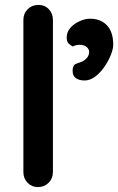

<svg xmlns="http://www.w3.org/2000/svg" viewBox="-20 -760 480 780"><path d="M195 -679V-61Q195 -35 177.5 -17.5Q160 0 134 0Q109 0 92 -17.5Q75 -35 75 -61V-679Q75 -705 92.5 -722.5Q110 -740 136 -740Q162 -740 178.5 -722.5Q195 -705 195 -679ZM440 -578Q440 -562 430.5 -537.5Q421 -513 404.5 -489Q388 -465 367 -449Q346 -433 323 -433Q303 -433 289 -442Q275 -451 275 -473Q275 -496 289.5 -501Q304 -506 314 -510Q327 -517 334.5 -526.5Q342 -536 342 -550Q342 -561 331.5 -569.5Q321 -578 304 -578Q298 -578 290 -576.5Q282 -575 276 -571Q266 -576 258.5 -583.5Q251 -591 251 -608Q251 -630 266 -647Q281 -664 303.5 -674Q326 -684 346 -684Q389 -684 414.5 -657Q440 -630 440 -578Z"/></svg>

Font: Quicksand Variable Light
Style: Regular
Weight: 300
Designer: Andrew Paglinawan
Foundry: Andrew Paglinawan
Version: Version 3.004